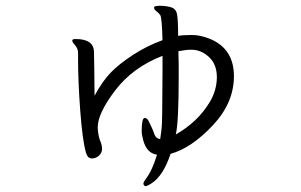

<svg xmlns="http://www.w3.org/2000/svg" viewBox="-20 -562 1040 664"><path d="M640 -390Q624 -390 597 -385Q598 -363 598 -340V-295Q598 -139 588 -97Q664 -140 706 -210Q729 -249 730 -293V-295Q730 -339 703 -364.5Q676 -390 642 -390ZM470 -109Q470 -153 480 -154H481Q489 -154 494.5 -142.5Q500 -131 504.5 -121.5Q509 -112 514 -97.5Q519 -83 534 -81Q534 -83 537.5 -106.5Q541 -130 541 -181L542 -314V-369Q439 -329 378.5 -249.5Q318 -170 318 -122V-118Q320 -90 326.5 -75Q333 -60 333 -47Q333 -34 322.5 -24Q312 -14 297.5 -14Q283 -14 277 -35Q265 -78 257.5 -179Q250 -280 250 -356V-378Q250 -394 240 -405Q230 -416 230 -421V-423Q231 -427 242 -427Q305 -427 305 -381Q305 -375 306 -328Q307 -281 307 -231Q334 -281 363 -311Q392 -341 440.5 -372.5Q489 -404 542 -423Q540 -502 534 -510Q528 -518 520.5 -523.5Q513 -529 513 -535V-537Q514 -542 533.5 -542Q553 -542 571 -537Q589 -532 592.5 -511.5Q596 -491 596 -438Q614 -441 644 -441Q674 -441 710 -426Q789 -391 789 -298.5Q789 -206 715.5 -128Q642 -50 570 -30Q544 47 504 72Q489 82 482 82Q476 78 476 73Q476 68 484 57Q506 29 523 -27Q487 -32 475 -78Q470 -97 470 -109Z"/></svg>

Font: LXGW WenKai Mono Lite
Style: Regular
Weight: 400
Monospace: yes
Designer: LXGW / Fontworks Inc.
Foundry: LXGW / Fontworks Inc.
Version: Version 1.520; June 14, 2025